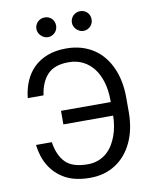

<svg xmlns="http://www.w3.org/2000/svg" viewBox="-100 -1006 870 1090"><g transform="rotate(-10 335.0 -461.0)"><path d="M322.4 -737.2Q370.4 -737.2 410.3 -725.3Q450.3 -713.4 482.4 -691.8Q514.6 -670.1 538.5 -639.7Q562.5 -609.4 578.7 -572.4Q594.8 -535.5 602.8 -493.1Q610.8 -450.6 610.8 -404.8V-321Q610.8 -221.6 576 -146.7Q558.6 -109.4 533.9 -80.3Q509.2 -51.1 478.2 -31.1Q447.1 -11 410.2 -0.5Q373.2 9.9 331 9.9Q244.3 9.9 187.1 -21.7Q158.4 -37.6 136.4 -59.1Q114.3 -80.6 98.5 -106.9Q82.7 -133.2 73.2 -163.5Q63.6 -193.9 59.7 -227.3H150.6Q162.3 -150.6 202.4 -109.4Q242.5 -68.2 331 -68.2Q364 -68.2 390.8 -78.3Q417.6 -88.4 438.6 -106.2Q459.5 -123.9 474.6 -147.9Q489.7 -171.9 499.6 -199.4Q509.6 -226.9 514.6 -256.6Q519.5 -286.2 519.9 -315.3H233V-393.5H519.9V-403.4Q519.9 -459.9 506.4 -506.7Q492.9 -553.6 467.5 -587.2Q442.1 -620.7 405.5 -639.2Q369 -657.7 322.4 -657.7Q241.5 -657.7 201.3 -615.4Q161.2 -573.2 150.6 -497.2H59.7Q65 -549.4 83.8 -593.4Q102.6 -637.4 135.1 -669.4Q167.6 -701.3 214.5 -719.3Q261.4 -737.2 322.4 -737.2ZM380.7 -875Q380.7 -886.7 385.1 -897.2Q389.6 -907.7 397.2 -915.3Q404.8 -922.9 415.3 -927.4Q425.8 -931.8 437.5 -931.8Q449.9 -931.8 460.2 -927.6Q470.5 -923.3 478.2 -915.7Q485.8 -908 490.1 -897.7Q494.3 -887.4 494.3 -875Q494.3 -863.3 489.9 -852.8Q485.4 -842.3 477.8 -834.7Q470.2 -827.1 459.7 -822.6Q449.2 -818.2 437.5 -818.2Q426.5 -818.2 416.2 -823Q405.9 -827.8 397.9 -835.6Q389.9 -843.4 385.3 -853.7Q380.7 -864 380.7 -875ZM233 -931.8Q245.4 -931.8 255.7 -927.6Q266 -923.3 273.6 -915.7Q281.2 -908 285.5 -897.7Q289.8 -887.4 289.8 -875Q289.8 -863.3 285.3 -852.8Q280.9 -842.3 273.3 -834.7Q265.6 -827.1 255.1 -822.6Q244.7 -818.2 233 -818.2Q221.9 -818.2 211.6 -823Q201.3 -827.8 193.4 -835.6Q185.4 -843.4 180.8 -853.7Q176.1 -864 176.1 -875Q176.1 -886.7 180.6 -897.2Q185 -907.7 192.6 -915.3Q200.3 -922.9 210.8 -927.4Q221.2 -931.8 233 -931.8Z"/></g></svg>

Font: Inter P
Style: Regular
Weight: 400
Designer: Rasmus Andersson
Foundry: rsms
Version: Version 3.018;git-588b23468